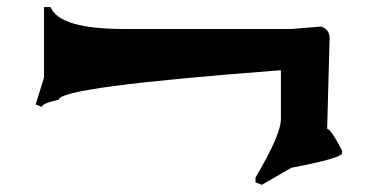

<svg xmlns="http://www.w3.org/2000/svg" viewBox="-20 -847 1030 539"><path d="M103.5 -827.1H122.1Q146.5 -765.6 329.1 -765.6H797.9L880.9 -772.5Q905.3 -765.6 905.3 -738.3L898.4 -485.4Q909.2 -484.4 940.4 -423.8V-417Q940.4 -403.3 797.9 -376L714.8 -328.1L697.3 -335V-348.6Q768.6 -468.8 768.6 -512.7V-649.4H762.7Q145.5 -602.5 145.5 -567.4Q97.7 -556.6 97.7 -546.9L80.1 -553.7L103.5 -628.9Z"/></svg>

Font: EG Dragon Caps 
Style: Regular
Weight: 400
Designer: Bill Roach / W.K. Roach
Version: Version 1.00 April 18, 2012, initial release